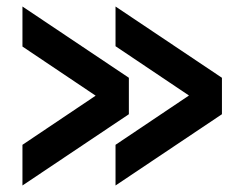

<svg xmlns="http://www.w3.org/2000/svg" viewBox="-20 -582 746 590"><path d="M335 -12V-137L621 -329V-248L335 -440V-562L662 -343V-231ZM49 -12V-137L335 -329V-247L49 -439V-562L376 -343V-231Z"/></svg>

Font: Inclusive Sans SemiBold
Style: Regular
Weight: 600
Designer: Olivia King
Foundry: Olivia King
Version: Version 2.004